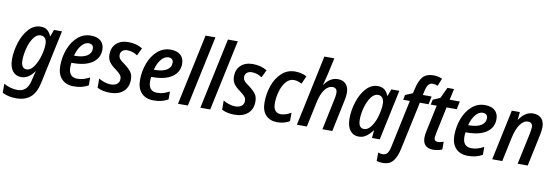

<svg xmlns="http://www.w3.org/2000/svg" viewBox="-69 -1277 5853 2029"><g transform="rotate(10 2857.5 -262.5)"><path d="M-2 207V110Q26 127 66 139Q106 151 143 151Q196 151 228.5 122Q261 93 275 34L282 4Q291 -38 303 -76H300Q269 -34 235.5 -12Q202 10 159 10Q101 10 67 -34Q33 -78 33 -159Q33 -247 62 -338.5Q91 -430 145.5 -490.5Q200 -551 273 -551Q317 -551 344 -529.5Q371 -508 387 -468H390L416 -541H502L381 29Q358 140 300 190Q242 240 146 240Q61 240 -2 207ZM354 -378Q354 -416 337 -438Q320 -460 287 -460Q245 -460 212 -413Q179 -366 161 -297Q143 -228 143 -168Q143 -80 204 -80Q244 -80 278.5 -129Q313 -178 333.5 -248.5Q354 -319 354 -378Z M547 -178Q547 -274 579.5 -359.5Q612 -445 672 -497.5Q732 -550 812 -550Q881 -550 918.5 -516.5Q956 -483 956 -423Q956 -334 882.5 -282.5Q809 -231 672 -231H658Q654 -211 654 -184Q654 -76 748 -76Q782 -76 811.5 -84.5Q841 -93 880 -113V-28Q844 -8 807 1Q770 10 725 10Q641 10 594 -39.5Q547 -89 547 -178ZM680 -310Q764 -310 809.5 -338Q855 -366 855 -416Q855 -440 841.5 -453Q828 -466 801 -466Q761 -466 725.5 -423.5Q690 -381 672 -310Z M976 -20V-118Q1003 -101 1038 -89.5Q1073 -78 1106 -78Q1148 -78 1173 -97.5Q1198 -117 1198 -152Q1198 -177 1183.5 -196Q1169 -215 1127 -246Q1080 -279 1059 -311.5Q1038 -344 1038 -389Q1038 -462 1085 -506.5Q1132 -551 1214 -551Q1299 -551 1366 -511L1327 -429Q1274 -464 1217 -464Q1185 -464 1165 -447Q1145 -430 1145 -402Q1145 -378 1158.5 -360Q1172 -342 1212 -315Q1263 -277 1285.5 -245.5Q1308 -214 1308 -164Q1308 -83 1256 -36.5Q1204 10 1114 10Q1031 10 976 -20Z M1403 -178Q1403 -274 1435.5 -359.5Q1468 -445 1528 -497.5Q1588 -550 1668 -550Q1737 -550 1774.5 -516.5Q1812 -483 1812 -423Q1812 -334 1738.5 -282.5Q1665 -231 1528 -231H1514Q1510 -211 1510 -184Q1510 -76 1604 -76Q1638 -76 1667.5 -84.5Q1697 -93 1736 -113V-28Q1700 -8 1663 1Q1626 10 1581 10Q1497 10 1450 -39.5Q1403 -89 1403 -178ZM1536 -310Q1620 -310 1665.5 -338Q1711 -366 1711 -416Q1711 -440 1697.5 -453Q1684 -466 1657 -466Q1617 -466 1581.5 -423.5Q1546 -381 1528 -310Z M2004 -760H2110L1948 0H1842Z M2244 -760H2350L2188 0H2082Z M2312 -20V-118Q2339 -101 2374 -89.5Q2409 -78 2442 -78Q2484 -78 2509 -97.5Q2534 -117 2534 -152Q2534 -177 2519.5 -196Q2505 -215 2463 -246Q2416 -279 2395 -311.5Q2374 -344 2374 -389Q2374 -462 2421 -506.5Q2468 -551 2550 -551Q2635 -551 2702 -511L2663 -429Q2610 -464 2553 -464Q2521 -464 2501 -447Q2481 -430 2481 -402Q2481 -378 2494.5 -360Q2508 -342 2548 -315Q2599 -277 2621.5 -245.5Q2644 -214 2644 -164Q2644 -83 2592 -36.5Q2540 10 2450 10Q2367 10 2312 -20Z M2740 -174Q2740 -267 2770 -353.5Q2800 -440 2860 -495.5Q2920 -551 3004 -551Q3071 -551 3128 -521L3091 -436Q3047 -460 3005 -460Q2957 -460 2921.5 -418Q2886 -376 2867.5 -311.5Q2849 -247 2849 -183Q2849 -132 2870 -106Q2891 -80 2930 -80Q2980 -80 3040 -115V-25Q2981 10 2909 10Q2830 10 2785 -37Q2740 -84 2740 -174Z M3279 -760H3386L3347 -583Q3342 -557 3322 -484L3316 -464H3319Q3379 -550 3462 -550Q3518 -550 3549 -516.5Q3580 -483 3580 -422Q3580 -385 3568 -332L3498 0H3392L3460 -325Q3471 -372 3471 -403Q3471 -458 3420 -458Q3375 -458 3338 -409.5Q3301 -361 3281 -265L3225 0H3118Z M3654 -162Q3654 -250 3683 -341Q3712 -432 3766 -491.5Q3820 -551 3892 -551Q3934 -551 3962 -529.5Q3990 -508 4005 -468H4009L4036 -541H4122L4007 0H3924L3931 -81H3927Q3895 -38 3860 -14Q3825 10 3782 10Q3723 10 3688.5 -34.5Q3654 -79 3654 -162ZM3958 -259Q3974 -323 3974 -376Q3974 -414 3956.5 -437Q3939 -460 3908 -460Q3867 -460 3834 -414.5Q3801 -369 3782 -300.5Q3763 -232 3763 -168Q3763 -124 3778 -101.5Q3793 -79 3822 -79Q3867 -79 3903 -131Q3939 -183 3958 -259Z M4015 231V140Q4039 149 4066 149Q4098 149 4115.5 124.5Q4133 100 4143 48L4250 -455H4178L4189 -508L4268 -541L4279 -589Q4299 -680 4337 -722.5Q4375 -765 4449 -765Q4502 -765 4544 -745L4511 -664Q4484 -676 4457 -676Q4428 -676 4411.5 -655Q4395 -634 4384 -587L4374 -541H4468L4451 -455H4357L4247 59Q4228 148 4190.5 194Q4153 240 4080 240Q4043 240 4015 231Z M4469 -101Q4469 -130 4478 -172L4538 -455H4474L4485 -509L4562 -543L4617 -660H4688L4662 -541H4771L4753 -455H4644L4583 -166Q4576 -129 4576 -120Q4576 -80 4615 -80Q4645 -80 4677 -93V-10Q4659 -1 4632 4.5Q4605 10 4581 10Q4527 10 4498 -17.5Q4469 -45 4469 -101Z M4776 -178Q4776 -274 4808.5 -359.5Q4841 -445 4901 -497.5Q4961 -550 5041 -550Q5110 -550 5147.5 -516.5Q5185 -483 5185 -423Q5185 -334 5111.5 -282.5Q5038 -231 4901 -231H4887Q4883 -211 4883 -184Q4883 -76 4977 -76Q5011 -76 5040.5 -84.5Q5070 -93 5109 -113V-28Q5073 -8 5036 1Q4999 10 4954 10Q4870 10 4823 -39.5Q4776 -89 4776 -178ZM4909 -310Q4993 -310 5038.5 -338Q5084 -366 5084 -416Q5084 -440 5070.5 -453Q5057 -466 5030 -466Q4990 -466 4954.5 -423.5Q4919 -381 4901 -310Z M5329 -541H5415L5407 -457H5409Q5437 -500 5474 -525.5Q5511 -551 5557 -551Q5613 -551 5645.5 -519Q5678 -487 5678 -425Q5678 -388 5666 -333L5595 1H5487L5557 -328Q5568 -381 5568 -404Q5568 -457 5518 -457Q5472 -457 5434.5 -405Q5397 -353 5377 -258L5322 1H5214Z"/></g></svg>

Font: Noto Sans UI NarrowMedium
Style: Italic
Weight: 500
Width: 4
Italic angle: -12°
Designer: Monotype Design Team
Foundry: Monotype Imaging Inc.
Version: Version 1.001